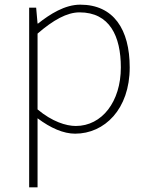

<svg xmlns="http://www.w3.org/2000/svg" viewBox="-20 -560 635 823"><path d="M105 243H141V-53C197 -11 252 13 302 13C428 13 536 -92 536 -271C536 -434 467 -540 324 -540C258 -540 195 -500 143 -459H141L135 -527H105ZM305 -20C263 -20 203 -39 141 -91V-416C208 -474 267 -507 321 -507C450 -507 498 -405 498 -271C498 -124 417 -20 305 -20Z"/></svg>

Font: Source Han Sans JP ExtraLight
Style: Regular
Weight: 250
Designer: Ryoko NISHIZUKA 西塚涼子 (kana, bopomofo & ideographs); Paul D. Hunt (Latin, Greek & Cyrillic); Sandoll Communications 산돌커뮤니
Foundry: Adobe
Version: Version 2.001;hotconv 1.0.107;makeotfexe 2.5.65593